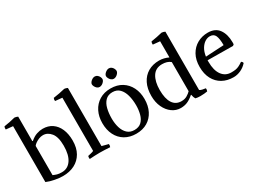

<svg xmlns="http://www.w3.org/2000/svg" viewBox="-65 -1361 2625 1987"><g transform="rotate(-30 1248.0 -368.0)"><path d="M167 -455 172 -450Q212 -485 250 -497.5Q288 -510 322 -510Q387 -510 434 -478Q481 -446 506.5 -387.5Q532 -329 532 -249Q532 -162 497.5 -102Q463 -42 402.5 -11Q342 20 262 20Q221 20 167.5 10Q114 0 72 -18V-686L-11 -694Q-14 -714 -6 -729Q30 -734 63 -741Q96 -748 127 -756Q146 -755 167 -745ZM172 -43Q194 -33 216 -26.5Q238 -20 272 -20Q343 -20 384 -80Q425 -140 425 -249Q425 -354 385.5 -402.5Q346 -451 292 -451Q267 -451 243 -441.5Q219 -432 200 -418.5Q181 -405 172 -392Z M761 -50 838 -30Q841 -11 833 5Q806 3 772.5 1.5Q739 0 711 0Q683 0 650 1.5Q617 3 589 5Q586 -14 591 -30Q610 -35 628.5 -39Q647 -43 661 -50V-686L578 -694Q575 -714 583 -729Q619 -734 655.5 -741Q692 -748 723 -756Q733 -755 742 -752.5Q751 -750 761 -745Z M887 -250Q887 -328 917.5 -389Q948 -450 1005 -485Q1062 -520 1139 -520Q1217 -520 1273.5 -485Q1330 -450 1360.5 -389Q1391 -328 1391 -250Q1391 -170 1360.5 -109Q1330 -48 1273.5 -14Q1217 20 1139 20Q1062 20 1005 -14Q948 -48 917.5 -109Q887 -170 887 -250ZM1283 -236Q1283 -303 1268 -357.5Q1253 -412 1221 -444.5Q1189 -477 1137 -477Q1084 -477 1052.5 -445Q1021 -413 1008 -360Q995 -307 995 -243Q995 -185 1010 -134.5Q1025 -84 1057.5 -53.5Q1090 -23 1141 -23Q1195 -23 1226 -53Q1257 -83 1270 -132Q1283 -181 1283 -236ZM994 -653Q994 -665 1004 -678Q1014 -691 1029 -700Q1044 -709 1059 -709Q1077 -709 1090 -698.5Q1103 -688 1110 -673Q1117 -658 1117 -646Q1117 -634 1107 -620.5Q1097 -607 1082 -598Q1067 -589 1052 -589Q1035 -589 1022 -600Q1009 -611 1001.5 -626Q994 -641 994 -653ZM1163 -653Q1163 -665 1173 -678Q1183 -691 1198.5 -700Q1214 -709 1228 -709Q1246 -709 1259 -698.5Q1272 -688 1279 -673Q1286 -658 1286 -646Q1286 -634 1276 -620.5Q1266 -607 1251 -598Q1236 -589 1221 -589Q1204 -589 1191 -600Q1178 -611 1170.5 -626Q1163 -641 1163 -653Z M1671 20Q1615 20 1568.5 -13.5Q1522 -47 1494.5 -106Q1467 -165 1467 -241Q1467 -328 1498 -390Q1529 -452 1585.5 -485.5Q1642 -519 1719 -519Q1747 -519 1775.5 -512Q1804 -505 1826 -494H1829V-686L1746 -694Q1743 -714 1751 -729Q1823 -740 1886 -756Q1905 -755 1926 -745V-48Q1935 -40 1956 -35Q1977 -30 1996 -28Q1999 -9 1991 7Q1975 10 1952.5 12Q1930 14 1907 14Q1874 14 1850 8Q1842 -5 1837.5 -18Q1833 -31 1831 -45H1826Q1784 -9 1748.5 5.5Q1713 20 1671 20ZM1712 -38Q1751 -38 1779 -54.5Q1807 -71 1826 -91V-439Q1807 -456 1781.5 -463.5Q1756 -471 1727 -471Q1649 -471 1611 -411Q1573 -351 1573 -250Q1573 -147 1608.5 -92.5Q1644 -38 1712 -38Z M2156 -250Q2156 -149 2196.5 -93.5Q2237 -38 2307 -38Q2338 -38 2359 -41.5Q2380 -45 2400.5 -55Q2421 -65 2447 -83Q2463 -76 2465 -59Q2434 -23 2391 -3Q2348 17 2304 17Q2228 17 2171 -15Q2114 -47 2082 -107Q2050 -167 2050 -250Q2050 -335 2083.5 -394.5Q2117 -454 2173.5 -485.5Q2230 -517 2299 -517Q2388 -517 2430.5 -457.5Q2473 -398 2473 -304Q2473 -297 2473 -291Q2473 -285 2472 -278L2458 -267L2156 -270ZM2298 -474Q2269 -474 2240.5 -456Q2212 -438 2190 -402Q2168 -366 2160 -311L2378 -323Q2378 -400 2361.5 -437Q2345 -474 2298 -474Z"/></g></svg>

Font: Alike
Style: Regular
Weight: 400
Designer: Sveta Sebyakina
Foundry: Cyreal (www.cyreal.org)
Version: Version 1.301; ttfautohint (v1.8.4.7-5d5b)